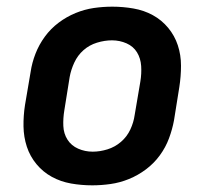

<svg xmlns="http://www.w3.org/2000/svg" viewBox="-20 -548 640 576"><path d="M257 8Q224 8 193 2.5Q162 -3 135.5 -17.5Q109 -32 89.5 -55.5Q70 -79 60.5 -108Q51 -137 50.5 -169Q50 -201 55 -233L72 -333Q76 -360 86.5 -387Q97 -414 114.5 -438Q132 -462 156 -480Q180 -498 207 -509Q234 -520 261.5 -524Q289 -528 317 -528Q349 -528 380.5 -522.5Q412 -517 438.5 -502.5Q465 -488 484.5 -464.5Q504 -441 513.5 -412Q523 -383 523 -351Q523 -319 518 -287L502 -187Q497 -160 487 -133Q477 -106 459.5 -82Q442 -58 418 -40Q394 -22 367 -11Q340 0 312 4Q284 8 257 8ZM258 -93Q280 -93 302.5 -100Q325 -107 343 -122.5Q361 -138 371 -159.5Q381 -181 384 -203L401 -303Q405 -327 403.5 -350Q402 -373 391 -391Q380 -409 359.5 -418Q339 -427 316 -427Q294 -427 271 -420Q248 -413 230.5 -397.5Q213 -382 203 -360.5Q193 -339 189 -317L173 -217Q169 -193 170 -170Q171 -147 182.5 -129Q194 -111 214.5 -102Q235 -93 258 -93Z"/></svg>

Font: Iosevka SS04 Extended
Style: Bold Italic
Weight: 700
Width: 7
Italic angle: -9°
Monospace: yes
Designer: Belleve Invis
Foundry: Belleve Invis
Version: Version 19.0.0; ttfautohint (v1.8.4)